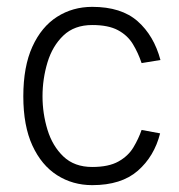

<svg xmlns="http://www.w3.org/2000/svg" viewBox="-20 -530 522 560"><path d="M249 10Q192 10 146.5 -19Q101 -48 74.5 -105.5Q48 -163 48 -249Q48 -336 74.5 -394Q101 -452 146.5 -481Q192 -510 249 -510Q334 -510 381.5 -468Q429 -426 448 -355L393 -346Q383 -376 367.5 -401.5Q352 -427 324 -442Q296 -457 249 -457Q197 -457 165 -426.5Q133 -396 118.5 -348Q104 -300 104 -249Q104 -199 118.5 -151.5Q133 -104 165 -73.5Q197 -43 249 -43Q297 -43 325.5 -59Q354 -75 369 -100Q384 -125 393 -151L447 -141Q430 -74 382 -32Q334 10 249 10Z"/></svg>

Font: Haskoy Light
Style: Regular
Weight: 300
Designer: Ertekin Erdin
Foundry: Ertekin Erdin
Version: Version 2.000; ttfautohint (v1.8.4.7-5d5b)